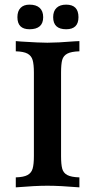

<svg xmlns="http://www.w3.org/2000/svg" viewBox="-20 -804 410 827"><path d="M322 -583Q287 -582 270 -573Q253 -564 248 -546Q243 -528 243 -491V-132Q243 -96 248 -77.5Q253 -59 270 -50Q287 -41 322 -40V3Q238 -4 184 -4Q132 -4 48 3V-40Q82 -41 98.5 -50Q115 -59 120.5 -77.5Q126 -96 126 -132V-491Q126 -527 120.5 -545.5Q115 -564 98.5 -573Q82 -582 48 -583V-627L72 -625Q150 -620 184 -620Q227 -620 301 -626L322 -627ZM166 -730Q166 -678 107 -678Q55 -678 55 -730Q55 -756 68.5 -770Q82 -784 107 -784Q136 -784 151 -770Q166 -756 166 -730ZM318 -730Q318 -678 265 -678Q209 -678 209 -730Q209 -756 223.5 -770Q238 -784 265 -784Q318 -784 318 -730Z"/></svg>

Font: Gupter
Style: Bold
Weight: 700
Designer: Octavio Pardo
Version: Version 1.000